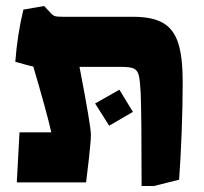

<svg xmlns="http://www.w3.org/2000/svg" viewBox="-20 -608 680 640"><path d="M449 -297Q447 -338 443 -355.5Q439 -373 427 -379Q415 -385 388 -385H245Q283 -188 283 -159Q283 -143 280 -116L277 -85L267 0H36L45 -167H151Q135 -237 91 -386Q80 -388 31 -402Q38 -494 58 -576L127 -588L146 -568Q155 -557 162.5 -554.5Q170 -552 191 -552H425Q488 -552 523.5 -531.5Q559 -511 574 -464.5Q589 -418 589 -335Q589 -257 585.5 -166Q582 -75 577 -9L493 12H452Q452 -220 449 -297ZM297 -263 378 -309 423 -235 344 -189Z"/></svg>

Font: Suez One
Style: Regular
Weight: 400
Version: Version 1.000